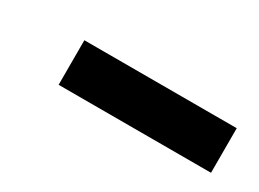

<svg xmlns="http://www.w3.org/2000/svg" viewBox="-22 -856 468 347"><g transform="rotate(30 212.0 -682.5)"><path d="M91 -636V-729H409V-636Z"/></g></svg>

Font: Readex Pro SemiBold
Style: Regular
Weight: 600
Designer: Bonnie Shaver-Troup, Thomas Jockin
Foundry: Lexend
Version: Version 1.204; ttfautohint (v1.8.4.7-5d5b)